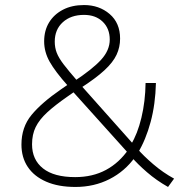

<svg xmlns="http://www.w3.org/2000/svg" viewBox="-20 -733 710 761"><path d="M646 8Q600 -18 562.5 -50.5Q525 -83 502 -110H515Q475 -54 414 -23Q353 8 279 8Q211 8 163 -13Q115 -34 90 -71.5Q65 -109 65 -160Q65 -229 105 -277.5Q145 -326 222 -379L254 -401L249 -393Q199 -449 177 -488Q155 -527 155 -569Q155 -612 174.5 -644Q194 -676 229.5 -694.5Q265 -713 313 -713Q373 -713 414.5 -677.5Q456 -642 456 -580Q456 -546 442 -516Q428 -486 394 -454.5Q360 -423 298 -383L300 -396L510 -160H499Q525 -202 540.5 -266.5Q556 -331 557 -404H598Q596 -320 577 -249.5Q558 -179 526 -126L524 -144Q548 -116 587 -82.5Q626 -49 670 -25ZM278 -31Q347 -31 400 -59.5Q453 -88 490 -142V-124L266 -373H280L247 -350Q198 -316 167 -287.5Q136 -259 121.5 -229.5Q107 -200 107 -161Q107 -100 150.5 -65.5Q194 -31 278 -31ZM313 -674Q261 -674 229 -645Q197 -616 197 -568Q197 -544 205 -523.5Q213 -503 232.5 -477.5Q252 -452 286 -413L271 -409Q347 -459 381 -496.5Q415 -534 415 -576Q415 -620 387 -647Q359 -674 313 -674Z"/></svg>

Font: Mulish ExtraLight
Style: Regular
Weight: 200
Designer: Vernon Adams
Foundry: Vernon Adams
Version: Version 3.603